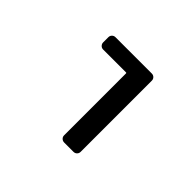

<svg xmlns="http://www.w3.org/2000/svg" viewBox="-145 -820 1290 1290"><g transform="rotate(45 500.0 -175.0)"><path d="M570.3 197.3Q555.7 197.3 545.4 187.5Q535.2 177.7 535.2 163.1V-424.8Q535.2 -429.7 531.2 -429.7H313.5Q298.8 -429.7 289.1 -439.9Q279.3 -450.2 279.3 -463.9V-512.7Q279.3 -527.3 289.1 -537.1Q298.8 -546.9 313.5 -546.9H658.2Q672.9 -546.9 682.6 -537.1Q692.4 -527.3 692.4 -512.7V163.1Q692.4 177.7 682.6 187.5Q672.9 197.3 658.2 197.3Z"/></g></svg>

Font: Rounded-L Mgen+ 1mn bold
Style: Bold
Weight: 700
Designer: [Source Han Sans]
Ryoko NISHIZUKA  (kana & ideographs); Paul D. Hunt (Latin, Greek & Cyrillic); Wenlong ZHANG  (bopomofo
Version: Version 1.059.20150602